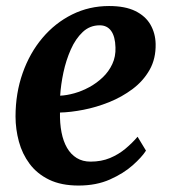

<svg xmlns="http://www.w3.org/2000/svg" viewBox="-20 -590 550 622"><path d="M452.9 -102Q439.6 -81 409.9 -54.6Q380.1 -28.1 336 -8.5Q291.9 11.1 234.5 11.1Q178.3 11.1 139.2 -7.9Q100.1 -26.9 76 -59.2Q52 -91.4 41.2 -131.4Q30.4 -171.3 30.3 -212.6Q30.4 -288.3 53.4 -353.3Q76.3 -418.3 117.4 -467Q158.5 -515.7 213.7 -543.1Q268.9 -570.5 333.3 -570.5Q385.3 -570.5 418.3 -554.3Q451.3 -538.1 467.4 -510.2Q483.4 -482.3 484.2 -447.8Q485.2 -399.9 464.6 -363.6Q444 -327.4 409.5 -301.6Q374.9 -275.7 333.4 -259Q291.9 -242.4 250.2 -234.3Q208.5 -226.2 174.3 -225.4Q173.6 -190.3 179.3 -161.3Q184.9 -132.3 197.2 -111Q209.5 -89.8 228.6 -78.1Q247.7 -66.4 273.4 -66.4Q308.4 -66.4 336.4 -78.1Q364.3 -89.8 386.5 -108.4Q408.7 -127 425.7 -147ZM303.1 -508Q271.1 -508 248 -486.3Q224.8 -464.5 209.4 -429.7Q194 -395 185.5 -355.4Q177.1 -315.8 174.9 -280Q196.2 -281 221 -287.9Q245.7 -294.9 269.5 -307.8Q293.4 -320.8 312.9 -339.5Q332.5 -358.1 343.8 -382.5Q355.2 -406.8 354.1 -436.4Q353.1 -472 340 -490Q326.9 -508 303.1 -508Z"/></svg>

Font: Merriweather Light
Style: Italic
Weight: 300
Italic angle: -7.8°
Designer: Eben Sorkin
Foundry: Eben Sorkin
Version: Version 2.101